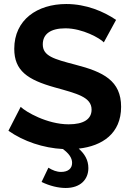

<svg xmlns="http://www.w3.org/2000/svg" viewBox="-20 -735 653 956"><path d="M583 -203C583 -333 495 -377 355 -413C248 -441 193 -456 193 -514C193 -565 231 -594 306 -594C391 -594 479 -544 497 -524L558 -636C496 -678 409 -715 310 -715C166 -715 51 -637 51 -492C51 -383 117 -338 252 -300C363 -269 436 -252 436 -189C436 -142 397 -116 322 -116C214 -116 107 -179 83 -203L22 -84C97 -31 196 2 293 7C323 29 339 51 339 76C339 105 318 121 284 121C262 121 242 113 221 100L187 171C228 191 271 201 307 201C381 201 420 158 420 102C420 61 401 31 372 5C489 -8 583 -70 583 -203Z"/></svg>

Font: FIGSv2-sans-serif
Style: Bold
Weight: 700
Designer: Matt McInerney, Pablo Impallari, Rodrigo Fuenzalida,Mirko Velimirovic
Foundry: Matt McInerney, Pablo Impallari, Rodrigo Fuenzalida
Version: Version 4.021;hotconv 1.0.109;makeotfexe 2.5.65596